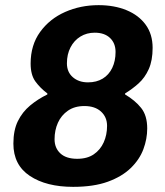

<svg xmlns="http://www.w3.org/2000/svg" viewBox="-20 -716 640 746"><path d="M264 10Q160 10 96 -32.5Q32 -75 32 -158Q32 -210 49.5 -245.5Q67 -281 97 -306Q127 -331 164 -349V-353Q136 -374 117.5 -399.5Q99 -425 99 -469Q99 -541 136 -592Q173 -643 233 -669.5Q293 -696 363 -696Q424 -696 471.5 -676.5Q519 -657 546 -620Q573 -583 573 -530Q573 -481 558 -447.5Q543 -414 518.5 -392Q494 -370 466 -353V-349Q505 -326 528.5 -296.5Q552 -267 552 -217Q552 -176 537 -136Q522 -96 488 -63Q454 -30 399 -10Q344 10 264 10ZM280 -99Q319 -99 344.5 -116.5Q370 -134 383 -163Q396 -192 396 -227Q396 -261 372.5 -282.5Q349 -304 308 -304Q270 -304 244 -286Q218 -268 205 -239Q192 -210 192 -175Q192 -141 214.5 -120Q237 -99 280 -99ZM322 -396Q355 -396 379 -410.5Q403 -425 416 -452Q429 -479 429 -514Q429 -548 407.5 -568.5Q386 -589 348 -589Q317 -589 292.5 -574Q268 -559 254 -532Q240 -505 240 -470Q240 -436 263 -416Q286 -396 322 -396Z"/></svg>

Font: Chivo Mono
Style: Bold Italic
Weight: 700
Italic angle: -8.05°
Monospace: yes
Version: Version 1.008